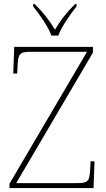

<svg xmlns="http://www.w3.org/2000/svg" viewBox="-20 -951 538 971"><path d="M240 -771H275C291 -816 336 -880 367 -918V-931H360C310 -881 288 -850 258 -801C228 -850 205 -881 155 -931H148V-918C179 -880 224 -816 240 -771ZM28 0H453L458 -135H438L436 -93C433 -39 427 -25 375 -25H62L450 -685V-714H52L47 -579H67L69 -620C72 -675 78 -689 130 -689H420L28 -22Z"/></svg>

Font: Noto Serif Gurmukhi Thin
Style: Regular
Weight: 100
Designer: Vaibhav Singh and the Monotype Design Team
Foundry: Monotype Imaging Inc.
Version: Version 2.004